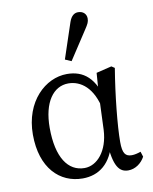

<svg xmlns="http://www.w3.org/2000/svg" viewBox="-87 -831 724 909"><g transform="rotate(-10 275.5 -376.5)"><path d="M237 13C315 13 377 -32 400 -137L380 -138C386 -17 414 13 456 13C490 13 520 -9 536 -39L528 -64C514 -59 498 -55 485 -55C454 -55 441 -71 441 -126C441 -203 456 -350 477 -476L462 -486L388 -468L381 -374L374 -196C369 -96 315 -34 254 -34C175 -34 124 -107 124 -250C124 -373 175 -442 247 -442C306 -442 366 -400 387 -290L410 -320C385 -445 326 -487 248 -487C145 -487 40 -392 40 -232C40 -71 127 13 237 13ZM251 -556 281 -543 370 -679C386 -703 391 -713 391 -729C391 -751 375 -766 351 -766C334 -766 318 -756 308 -727L251 -556Z"/></g></svg>

Font: Source Serif Variable
Style: Regular
Weight: 389
Designer: Frank Grießhammer
Foundry: Adobe Systems Incorporated
Version: Version 3.001;hotconv 1.0.111;makeotfexe 2.5.65597